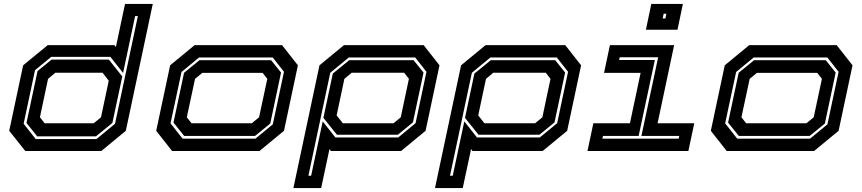

<svg xmlns="http://www.w3.org/2000/svg" viewBox="-20 -770 4394 979"><path d="M496.5 0H109L27 -103L98 -437L223.5 -540H563L571 -530.5L617.5 -750H759L621.5 -103ZM472 -61 566.5 -139 683 -688H669L607.5 -398L543 -480H241L158.5 -412L100.5 -139L162 -61ZM469.5 -75H169.5L115 -143L171.5 -408L243 -466H535L603.5 -380L553 -143ZM458 -141.5 495 -172 534.5 -358.5 503 -399H262L225 -368L183.5 -172L207.5 -141.5Z M857.5 0 776.5 -103 847.5 -437 972.5 -540H1418L1499 -437L1428 -103L1303 0ZM911 -63H1282.5L1371 -136L1428 -404L1370.5 -477H995L905.5 -403L849.5 -141ZM919 -77 864.5 -145 918.5 -399 997 -463H1362.5L1413 -400L1358 -140L1280.5 -77ZM956.5 -141.5H1264L1301 -172L1343 -368L1319 -398.5H1011.5L974.5 -368L932.5 -172Z M1476 189 1609 -437 1734 -540H2140L2221 -437L2150 -103L2025 0H1667L1660 -10L1617.5 189ZM1552.5 126H1566.5L1625.5 -151L1690 -69H2010.5L2099 -142L2154.5 -404L2097 -477H1758.5L1664 -399ZM1698 -83 1629 -169 1677 -395 1760.5 -463H2089L2139.5 -400L2085.5 -146L2008.5 -83ZM1728 -141.5H1986.5L2023.5 -172L2065 -368L2041 -399H1773L1736 -368L1696.5 -181.5Z M2198 189 2331 -437 2456 -540H2862L2943 -437L2872 -103L2747 0H2389L2382 -10L2339.5 189ZM2274.5 126H2288.5L2347.5 -151L2412 -69H2732.5L2821 -142L2876.5 -404L2819 -477H2480.5L2386 -399ZM2420 -83 2351 -169 2399 -395 2482.5 -463H2811L2861.5 -400L2807.5 -146L2730.5 -83ZM2450 -141.5H2708.5L2745.5 -172L2787 -368L2763 -399H2495L2458 -368L2418.5 -181.5Z M3273.5 -618.5 3301 -750H3462L3434.5 -618.5ZM3359 -676H3373L3378 -700H3364ZM2975.5 0 3005.5 -141.5H3192L3246.5 -398.5H3060L3090 -540H3417.5L3333 -141.5H3520L3490 0ZM3051.5 -63H3440.5L3443.5 -77H3250.5L3336 -478H3140L3137 -464H3319L3236.5 -77H3054.5Z M3685.5 0 3604.5 -103 3675.5 -437 3800.5 -540H4246L4327 -437L4256 -103L4131 0ZM3739 -63H4110.5L4199 -136L4256 -404L4198.5 -477H3823L3733.5 -403L3677.5 -141ZM3747 -77 3692.5 -145 3746.5 -399 3825 -463H4190.5L4241 -400L4186 -140L4108.5 -77ZM3784.5 -141.5H4092L4129 -172L4171 -368L4147 -398.5H3839.5L3802.5 -368L3760.5 -172Z"/></svg>

Font: Tourney Expanded Regular
Style: Bold Italic
Weight: 700
Width: 7
Italic angle: -12°
Designer: Tyler Finck
Foundry: Etcetera Type Co
Version: Version 1.010; ttfautohint (v1.8.3)